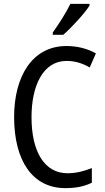

<svg xmlns="http://www.w3.org/2000/svg" viewBox="-20 -963 542 993"><path d="M443 -934V-943H344C322 -898 288 -844 253 -795V-783H307C349 -819 418 -894 443 -934ZM325 -648C370 -648 410 -634 444 -614L476 -687C431 -712 379 -725 324 -725C145 -725 53 -565 53 -358C53 -129 150 10 318 10C374 10 416 1 455 -18V-94C416 -78 375 -67 329 -67C211 -67 143 -177 143 -357C143 -519 202 -648 325 -648Z"/></svg>

Font: Noto Sans Khmer UI Condensed
Style: Regular
Weight: 400
Width: 3
Designer: Danh Hong and the Monotype Design Team
Foundry: Monotype Imaging Inc.
Version: Version 2.002